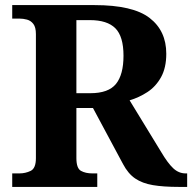

<svg xmlns="http://www.w3.org/2000/svg" viewBox="-20 -734 755 754"><path d="M28 0V-53H56Q80 -53 100.5 -63Q121 -73 121 -113V-600Q121 -627 111 -640Q101 -653 86 -657Q71 -661 56 -661H28V-714H351Q502 -714 567.5 -663.5Q633 -613 633 -523Q633 -468 612.5 -431Q592 -394 559 -372.5Q526 -351 489 -340L613 -137Q639 -93 660.5 -73Q682 -53 709 -53H715V0H682Q622 0 580.5 -7Q539 -14 511 -33Q483 -52 463 -90L345 -310H280V-113Q280 -73 298 -63Q316 -53 343 -53H362V0ZM335 -368Q406 -368 435.5 -404.5Q465 -441 465 -515Q465 -591 433 -623Q401 -655 333 -655H280V-368Z"/></svg>

Font: Noto Serif Sinhala
Style: Bold
Weight: 700
Designer: Jelle Bosma - Monotype Design Team
Foundry: Monotype Imaging Inc.
Version: Version 2.007; ttfautohint (v1.8.4.7-5d5b)